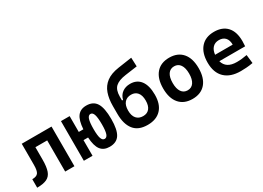

<svg xmlns="http://www.w3.org/2000/svg" viewBox="-19 -1451 2968 2170"><g transform="rotate(-30 1465.0 -365.5)"><path d="M25.9 0V-110.8Q82 -110.8 102.5 -138.4Q123 -166 123 -241.2V-517.6H511.7V0H391.1V-406.7H237.3V-244.6Q237.3 -150.4 218.3 -97.2Q199.2 -43.9 153.1 -22Q106.9 0 25.9 0Z M969.2 9.8Q891.6 9.8 852.8 -41Q814 -91.8 807.6 -204.1H748V0H634.8V-517.6H748V-311H807.6Q814.9 -424.3 853.8 -475.8Q892.6 -527.3 969.2 -527.3Q1059.1 -527.3 1099.4 -462.6Q1139.6 -397.9 1139.6 -253.9Q1139.6 -115.2 1099.4 -52.7Q1059.1 9.8 969.2 9.8ZM963.4 -96.2Q991.7 -96.2 1004.6 -133.5Q1017.6 -170.9 1017.6 -253.9Q1017.6 -342.3 1004.6 -381.8Q991.7 -421.4 963.4 -421.4Q935.1 -421.4 921.9 -381.8Q908.7 -342.3 908.7 -253.9Q908.7 -170.9 921.9 -133.5Q935.1 -96.2 963.4 -96.2Z M1464.8 10.3Q1343.3 10.3 1285.6 -63.2Q1228 -136.7 1228 -269V-371.6Q1228 -465.8 1253.2 -537.4Q1278.3 -608.9 1337.9 -654.3Q1397.5 -699.7 1501 -714.8L1680.7 -741.2L1685.5 -625.5L1527.8 -603.5Q1435.1 -590.8 1392.1 -551.5Q1349.1 -512.2 1349.1 -423.3V-374.5H1362.3Q1376.5 -431.2 1418.5 -461.7Q1460.4 -492.2 1521 -492.2Q1608.4 -492.2 1656 -429Q1703.6 -365.7 1703.6 -246.1Q1703.6 -122.1 1641.1 -55.9Q1578.6 10.3 1464.8 10.3ZM1469.2 -101.6Q1522.5 -101.6 1551.8 -137.2Q1581.1 -172.9 1581.1 -240.7Q1581.1 -308.6 1551.5 -344.5Q1522 -380.4 1469.2 -380.4Q1413.6 -380.4 1382.6 -344.7Q1351.6 -309.1 1351.6 -240.7Q1351.6 -172.9 1382.8 -137.2Q1414.1 -101.6 1469.2 -101.6Z M2050.8 9.8Q1940.4 9.8 1879.9 -60.5Q1819.3 -130.9 1819.3 -258.8Q1819.3 -387.2 1879.9 -457.3Q1940.4 -527.3 2050.8 -527.3Q2161.1 -527.3 2221.7 -457.3Q2282.2 -387.2 2282.2 -258.8Q2282.2 -130.9 2221.7 -60.5Q2161.1 9.8 2050.8 9.8ZM2050.8 -102.5Q2102.1 -102.5 2130.1 -143.3Q2158.2 -184.1 2158.2 -258.8Q2158.2 -334 2130.1 -374.5Q2102.1 -415 2050.8 -415Q1999.5 -415 1971.4 -374.5Q1943.4 -334 1943.4 -258.8Q1943.4 -184.1 1971.4 -143.3Q1999.5 -102.5 2050.8 -102.5Z M2679.2 9.8Q2545.4 9.8 2472.9 -59.8Q2400.4 -129.4 2400.4 -259.8Q2400.4 -386.7 2462.2 -457Q2523.9 -527.3 2636.2 -527.3Q2744.6 -527.3 2804 -462.9Q2863.3 -398.4 2863.3 -275.9Q2863.3 -240.7 2860.4 -209H2523.4Q2552.7 -101.6 2690.9 -101.6Q2725.1 -101.6 2758.1 -105.2Q2791 -108.9 2825.2 -115.2L2837.9 -3.9Q2789.6 4.9 2749.8 7.3Q2710 9.8 2679.2 9.8ZM2518.1 -295.9H2748Q2748 -355.5 2718.8 -387Q2689.5 -418.5 2637.2 -418.5Q2586.4 -418.5 2555.7 -386.7Q2524.9 -355 2518.1 -295.9Z"/></g></svg>

Font: CaskaydiaCove NFP SemiBold
Style: Regular
Weight: 600
Designer: Aaron Bell
Foundry: Saja Typeworks
Version: Version 2111.001; VTT 6.35;Nerd Fonts 3.1.1